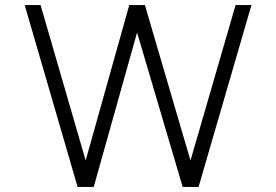

<svg xmlns="http://www.w3.org/2000/svg" viewBox="-20 -742 1096 762"><path d="M768 0H705L524 -613L352 0H288L78 -722H141L320 -105L493 -722H555L736 -105L915 -722H978Z"/></svg>

Font: SUITE Light
Style: Regular
Weight: 300
Designer: Sun
Foundry: Sun
Version: Version 2.040